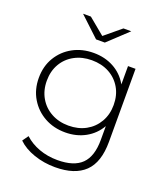

<svg xmlns="http://www.w3.org/2000/svg" viewBox="-163 -839 1008 1152"><g transform="rotate(20 341.0 -263.5)"><path d="M323 198Q252 198 188 176Q124 154 84 115L111 77Q150 113 204.5 133Q259 153 322 153Q427 153 476.5 104Q526 55 526 -50V-195L536 -273L528 -351V-522H576V-56Q576 75 512.5 136.5Q449 198 323 198ZM309 -19Q235 -19 176.5 -51.5Q118 -84 83.5 -141.5Q49 -199 49 -273Q49 -348 83.5 -405Q118 -462 176.5 -494Q235 -526 309 -526Q380 -526 436.5 -495.5Q493 -465 526 -408.5Q559 -352 559 -273Q559 -195 526 -138Q493 -81 436.5 -50Q380 -19 309 -19ZM313 -64Q376 -64 424 -90.5Q472 -117 499.5 -164.5Q527 -212 527 -273Q527 -335 499.5 -382Q472 -429 424 -455Q376 -481 313 -481Q252 -481 203.5 -455Q155 -429 127.5 -382Q100 -335 100 -273Q100 -212 127.5 -164.5Q155 -117 203.5 -90.5Q252 -64 313 -64ZM293 -607 167 -725H217L339 -624H303L425 -725H475L349 -607Z"/></g></svg>

Font: MOST Montserrat Light
Style: Regular
Weight: 300
Designer: Julieta Ulanovsky
Foundry: Julieta Ulanovsky
Version: Version 8.000;March 11, 2024;FontCreator 15.0.0.2926 64-bit